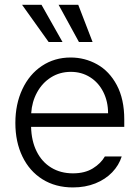

<svg xmlns="http://www.w3.org/2000/svg" viewBox="-20 -781 589 811"><path d="M44.9 -261.7Q44.9 -341.3 74.5 -404.3Q104 -467.3 157.2 -502.7Q210.4 -538.1 278.3 -538.1Q338.4 -538.1 390.1 -509.3Q441.9 -480.5 473.4 -421.4Q504.9 -362.3 504.9 -276.4V-245.1H111.3Q112.8 -185.5 134.8 -141.4Q156.7 -97.2 196.3 -73Q235.8 -48.8 288.1 -48.8Q338.4 -48.8 372.3 -69.8Q406.2 -90.8 422.9 -120.1H494.1Q482.4 -83 453.9 -53.2Q425.3 -23.4 382.8 -6.3Q340.3 10.7 288.1 10.7Q214.4 10.7 159.4 -23.7Q104.5 -58.1 74.7 -119.9Q44.9 -181.6 44.9 -261.7ZM436.5 -302.7Q436.5 -352.1 416.5 -392.1Q396.5 -432.1 360.6 -454.8Q324.7 -477.5 279.3 -477.5Q232.4 -477.5 195.3 -454.1Q158.2 -430.7 136.5 -390.6Q114.7 -350.6 111.8 -302.7ZM73.2 -760.7H155.3L244.1 -603.5H185.5ZM227.5 -760.7H310.5L371.1 -603.5H313.5Z"/></svg>

Font: Pretendard GOV Light
Style: Regular
Weight: 300
Designer: Base glyphs from Inter by Rasmus Andersson; Hangeul glyphs from Noto Sans CJK(Source Han Sans) by Jang Soo-young and Kan
Foundry: Kil Hyung-jin
Version: Version 1.309